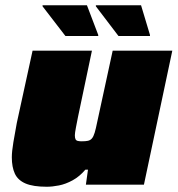

<svg xmlns="http://www.w3.org/2000/svg" viewBox="-20 -703 676 731"><path d="M158 8Q106 8 77 -4.5Q48 -17 36.5 -42Q25 -67 25 -104Q25 -126 31 -162Q37 -198 44 -235L104 -510H330L277 -258Q273 -238 269 -217Q265 -196 265 -188Q265 -178 267.5 -173Q270 -168 276 -166.5Q282 -165 291 -165Q306 -165 315 -167Q324 -169 330 -176Q336 -183 340.5 -198Q345 -213 350 -238L409 -510H636L528 0H307L315 -57H305Q283 -31 256.5 -16.5Q230 -2 204.5 3Q179 8 158 8ZM229 -566 142 -679V-683H311L354 -570V-566ZM431 -566 345 -679V-683H517L551 -570V-566Z"/></svg>

Font: Saira SemiExpanded Black
Style: Italic
Weight: 900
Width: 6
Italic angle: -12°
Designer: Hector Gatti with collaboration of the Omnibus-Type team
Foundry: Omnibus-Type
Version: Version 1.101